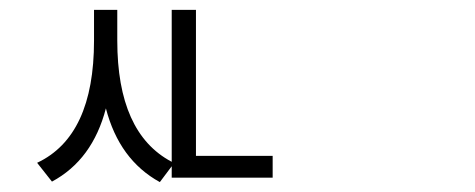

<svg xmlns="http://www.w3.org/2000/svg" viewBox="-20 -765 960 388"><path d="M376 -450H531V-406H327V-429L303 -397Q221 -442 194 -546Q167 -442 85 -398L55 -436Q170 -490 170 -683V-745H217V-683Q217 -496 327 -438V-745H376Z"/></svg>

Font: Noto Sans Korean Light
Style: Regular
Weight: 300
Designer: Ryoko NISHIZUKA  (kana & ideographs); Paul D. Hunt (Latin, Greek & Cyrillic); Wenlong ZHANG  (bopomofo); Sandoll Communi
Foundry: Adobe Systems Incorporated
Version: Version 1.000;PS 1;hotconv 1.0.78;makeotf.lib2.5.61930